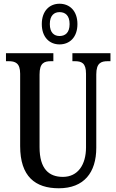

<svg xmlns="http://www.w3.org/2000/svg" viewBox="-20 -999 624 1029"><path d="M299 -761C353 -761 395 -799 395 -870C395 -941 353 -979 299 -979C246 -979 204 -941 204 -870C204 -799 246 -761 299 -761ZM299 -806C271 -806 247 -823 247 -870C247 -917 271 -934 299 -934C329 -934 353 -917 353 -870C353 -823 329 -806 299 -806ZM295 10C430 10 496 -74 496 -207V-600C496 -662 522 -671 558 -671H572V-714H368V-671H380C417 -671 441 -662 441 -604V-209C441 -117 398 -51 317 -51C242 -51 192 -94 192 -210V-600C192 -662 217 -671 254 -671H266V-714H12V-671H26C61 -671 88 -662 88 -604V-216C88 -53 169 10 295 10Z"/></svg>

Font: Noto Serif Khmer ExtraCondensed Medium
Style: Regular
Weight: 500
Width: 2
Designer: Danh Hong and the Monotype Design Team
Foundry: Monotype Imaging Inc.
Version: Version 2.004